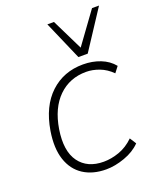

<svg xmlns="http://www.w3.org/2000/svg" viewBox="-140 -835 768 929"><g transform="rotate(-20 243.5 -370.5)"><path d="M246 8Q177 8 129 -23Q81 -54 61 -114Q41 -174 55 -260Q75 -380 143.5 -444Q212 -508 312 -508Q360 -508 401 -492Q442 -476 468 -444L445 -414Q416 -443 381.5 -456Q347 -469 314 -469Q229 -469 171.5 -413Q114 -357 97 -253Q80 -145 121.5 -88Q163 -31 247 -31Q286 -31 327 -45.5Q368 -60 403 -94L424 -61Q392 -28 341.5 -10Q291 8 246 8ZM304 -549 217 -749H251L330 -588L447 -749H483L352 -549Z"/></g></svg>

Font: Mulish ExtraLight ExtraLight
Style: Italic
Weight: 250
Italic angle: -9°
Version: Version 3.603